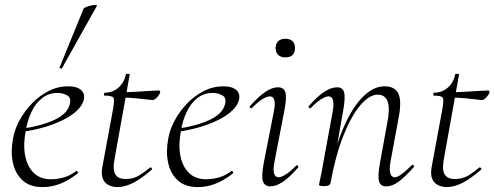

<svg xmlns="http://www.w3.org/2000/svg" viewBox="-20 -751 2016 783"><path d="M154 12Q102 12 72 -15.5Q42 -43 32.5 -88Q23 -133 33 -185Q39 -222 59.5 -260Q80 -298 110.5 -329.5Q141 -361 178.5 -380Q216 -399 258 -399Q293 -399 310 -384.5Q327 -370 322 -345Q317 -322 294.5 -300.5Q272 -279 236.5 -261.5Q201 -244 157.5 -231.5Q114 -219 67 -213L69 -226Q147 -237 200.5 -261.5Q254 -286 264 -324Q272 -352 254 -362Q236 -372 215 -372Q179 -372 152 -351Q125 -330 108.5 -295Q92 -260 85 -218Q74 -161 82.5 -116.5Q91 -72 117.5 -46Q144 -20 187 -20Q212 -20 238.5 -27Q265 -34 290 -53Q293 -55 296.5 -51Q300 -47 297 -44Q259 -14 224 -1Q189 12 154 12ZM233 -473Q232 -470 226.5 -472Q221 -474 223 -476L321 -716Q323 -719 331.5 -722.5Q340 -726 351 -728.5Q362 -731 369.5 -731Q377 -731 375 -727Z M459 12Q441 12 424.5 4.5Q408 -3 400 -20.5Q392 -38 397 -68L441 -306Q448 -344 442.5 -352.5Q437 -361 407 -361Q403 -361 404 -367Q405 -373 408 -373Q440 -373 463.5 -394Q487 -415 493 -447Q493 -450 501.5 -450Q510 -450 509 -447L447 -102Q439 -60 450 -40.5Q461 -21 492 -21Q524 -21 547.5 -35.5Q571 -50 592 -68Q594 -70 598 -66Q602 -62 600 -60Q555 -21 521.5 -4.5Q488 12 459 12ZM601 -343Q598 -343 578 -345.5Q558 -348 531.5 -350.5Q505 -353 481 -353L483 -375Q506 -375 537 -377Q568 -379 594 -380.5Q620 -382 626 -382Q630 -382 632 -380Q634 -378 633 -374Q631 -366 621 -354.5Q611 -343 601 -343Z M787 12Q735 12 705 -15.5Q675 -43 665.5 -88Q656 -133 666 -185Q672 -222 692.5 -260Q713 -298 743.5 -329.5Q774 -361 811.5 -380Q849 -399 891 -399Q926 -399 943 -384.5Q960 -370 955 -345Q950 -322 927.5 -300.5Q905 -279 869.5 -261.5Q834 -244 790.5 -231.5Q747 -219 700 -213L702 -226Q780 -237 833.5 -261.5Q887 -286 897 -324Q905 -352 887 -362Q869 -372 848 -372Q812 -372 785 -351Q758 -330 741.5 -295Q725 -260 718 -218Q707 -161 715.5 -116.5Q724 -72 750.5 -46Q777 -20 820 -20Q845 -20 871.5 -27Q898 -34 923 -53Q926 -55 929.5 -51Q933 -47 930 -44Q892 -14 857 -1Q822 12 787 12Z M1082 9Q1060 9 1052.5 -11Q1045 -31 1056 -89L1097 -297Q1109 -358 1080 -358Q1068 -358 1049 -346Q1030 -334 1008 -311Q1005 -307 1000.5 -311.5Q996 -316 1000 -319Q1034 -357 1061.5 -376Q1089 -395 1114 -395Q1138 -395 1144 -373.5Q1150 -352 1139 -297L1099 -89Q1093 -58 1098 -43Q1103 -28 1116 -28Q1127 -28 1146 -40Q1165 -52 1187 -75Q1191 -79 1195 -74.5Q1199 -70 1195 -67Q1162 -29 1134.5 -10Q1107 9 1082 9ZM1144 -517Q1125 -517 1114.5 -527Q1104 -537 1104 -556Q1104 -573 1114.5 -583Q1125 -593 1144 -593Q1163 -593 1173 -583Q1183 -573 1183 -556Q1183 -517 1144 -517Z M1555 9Q1531 9 1525.5 -12.5Q1520 -34 1530 -89L1559 -248Q1583 -365 1520 -365Q1487 -365 1450.5 -323Q1414 -281 1381.5 -200.5Q1349 -120 1328 -6L1317 -7Q1338 -123 1373 -211.5Q1408 -300 1453.5 -349.5Q1499 -399 1548 -399Q1591 -399 1605 -368.5Q1619 -338 1605 -267L1572 -89Q1567 -58 1572 -43Q1577 -28 1590 -28Q1601 -28 1619 -41.5Q1637 -55 1659 -77Q1662 -81 1666.5 -77Q1671 -73 1667 -69Q1634 -32 1607.5 -11.5Q1581 9 1555 9ZM1302 8Q1289 8 1285 6.5Q1281 5 1281 2Q1281 -1 1286.5 -24.5Q1292 -48 1296 -74L1337 -297Q1347 -358 1320 -358Q1308 -358 1289 -346Q1270 -334 1248 -311Q1245 -307 1240.5 -311.5Q1236 -316 1240 -319Q1273 -357 1301.5 -376Q1330 -395 1355 -395Q1378 -395 1383.5 -373.5Q1389 -352 1379 -297L1328 -6Q1326 8 1302 8Z M1802 12Q1784 12 1767.5 4.5Q1751 -3 1743 -20.5Q1735 -38 1740 -68L1784 -306Q1791 -344 1785.5 -352.5Q1780 -361 1750 -361Q1746 -361 1747 -367Q1748 -373 1751 -373Q1783 -373 1806.5 -394Q1830 -415 1836 -447Q1836 -450 1844.5 -450Q1853 -450 1852 -447L1790 -102Q1782 -60 1793 -40.5Q1804 -21 1835 -21Q1867 -21 1890.5 -35.5Q1914 -50 1935 -68Q1937 -70 1941 -66Q1945 -62 1943 -60Q1898 -21 1864.5 -4.5Q1831 12 1802 12ZM1944 -343Q1941 -343 1921 -345.5Q1901 -348 1874.5 -350.5Q1848 -353 1824 -353L1826 -375Q1849 -375 1880 -377Q1911 -379 1937 -380.5Q1963 -382 1969 -382Q1973 -382 1975 -380Q1977 -378 1976 -374Q1974 -366 1964 -354.5Q1954 -343 1944 -343Z"/></svg>

Font: Cormorant Light
Style: Italic
Weight: 300
Italic angle: -10°
Designer: Christian Thalmann (Catharsis Fonts)
Foundry: Catharsis Fonts
Version: Version 4.000